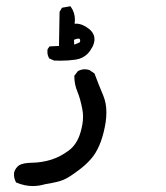

<svg xmlns="http://www.w3.org/2000/svg" viewBox="-20 -278 540 623"><path d="M86.4 325.7Q59.6 325.7 32.2 314Q25.4 301.3 25.4 288.6Q25.4 282.7 25.9 280.8Q30.8 266.1 42 258.3Q54.2 250.5 84.7 250Q115.2 249.5 146 240.2Q176.3 230.5 203.6 210Q230.5 189.9 241.7 149.9Q249.5 123.5 249.5 100.1Q249.5 87.9 247.1 76.2Q240.7 42.5 231.4 20Q221.2 -3.9 221.2 -30.3V-32.2L232.9 -47.4Q244.1 -53.2 254.9 -53.2Q261.7 -53.2 270 -50.8L286.6 -39.6Q299.8 -3.9 314.9 31.7Q325.2 56.2 325.2 86.4Q325.2 102.1 322.8 119.1Q311.5 188.5 283.7 227.1Q268.1 248.5 243.2 268.1Q206.1 296.9 187.3 304.9Q168.5 313 126 319.8Q106 325.7 86.4 325.7ZM139.2 -89.8Q133.8 -98.6 133.8 -109.9Q133.8 -113.3 134.3 -118.2L140.6 -127.4L171.4 -128.9L173.3 -239.7L181.2 -252.9L208.5 -257.8L210.4 -254.9Q223.1 -237.3 223.1 -213.4Q223.1 -207.5 222.2 -200.7Q224.6 -201.2 226.6 -201.2Q247.6 -201.2 269 -184.1L273.9 -179.7Q286.6 -167 286.6 -150.9Q286.6 -138.7 279.8 -125.5Q272.9 -112.3 264.2 -103.5Q248.5 -87.9 225.3 -84.5Q202.1 -81.1 177.2 -81.1Q167 -81.1 155.8 -81.5L139.6 -88.4ZM234.9 -152.8Q229 -152.8 220.2 -148.9L220.7 -133.3Q231.4 -136.7 239.3 -141.1Q240.2 -144 240.2 -147Q240.2 -150.9 237.8 -151.9Q236.8 -152.8 234.9 -152.8Z"/></svg>

Font: Bakudai
Style: Medium
Weight: 500
Version: Version 1.48